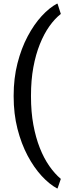

<svg xmlns="http://www.w3.org/2000/svg" viewBox="-20 -819 363 1065"><path d="M296.4 226.1Q253.9 203.1 211.2 157Q168.5 110.8 133.3 44.7Q98.1 -21.5 76.9 -104.5Q55.7 -187.5 55.7 -284.2V-288.6Q55.7 -384.8 76.9 -467.8Q98.1 -550.8 133.3 -617.2Q168.5 -683.6 211.2 -730Q253.9 -776.4 296.4 -798.8L299.3 -798.3L317.4 -741.7Q283.7 -715.3 253.9 -673.3Q224.1 -631.3 201.2 -574.2Q178.2 -517.1 165 -445.8Q151.9 -374.5 151.9 -289.6V-283.2Q151.9 -198.2 165 -127Q178.2 -55.7 200.9 1.7Q223.6 59.1 253.7 102.1Q283.7 145 317.4 173.3L299.3 226.1Z"/></svg>

Font: Roboto Slab LO
Style: Regular
Weight: 400
Designer: Google
Version: Version 2.000